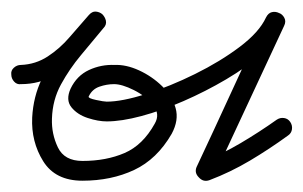

<svg xmlns="http://www.w3.org/2000/svg" viewBox="-37 -303 537 340"><path d="M-17 -171Q-18 -178 -12.5 -183Q-7 -188 0 -188Q26 -189 47.5 -203Q69 -217 86.5 -237.5Q104 -258 120 -276Q126 -283 132.5 -282.5Q139 -282 144 -278Q149 -273 150.5 -266.5Q152 -260 146 -253Q127 -230 106.5 -205.5Q86 -181 71 -153.5Q56 -126 55 -93Q54 -66 65.5 -42Q77 -18 109 -18Q151 -18 183.5 -32Q216 -46 237 -84Q247 -101 234 -117Q221 -133 200 -143.5Q179 -154 165 -154Q165 -154 165 -154Q165 -154 165 -154Q165 -154 165 -154Q165 -154 165 -154Q152 -154 139 -149.5Q126 -145 120 -132Q119 -129 133 -126Q147 -123 152 -123Q179 -123 221.5 -136.5Q264 -150 308.5 -172Q353 -194 387.5 -220Q422 -246 434 -272Q438 -280 444.5 -281.5Q451 -283 457 -280Q463 -278 466.5 -271.5Q470 -265 466 -257Q435 -191 404.5 -125Q374 -59 343 7Q341 12 335 10Q329 8 324 3Q320 -3 318 -8.5Q316 -14 321 -16Q356 -30 389 -49.5Q422 -69 453 -91Q459 -95 466 -94Q473 -93 477 -87Q481 -81 480 -74Q479 -67 473 -63Q440 -39 405.5 -18.5Q371 2 334 16Q323 20 315 11Q307 3 311 -7Q342 -73 372.5 -139.5Q403 -206 434 -272Q438 -280 444.5 -281.5Q451 -283 457 -280Q463 -278 466.5 -271.5Q470 -265 466 -257Q454 -232 427 -208Q400 -184 363.5 -162.5Q327 -141 288 -124Q249 -107 213.5 -97.5Q178 -88 152 -88Q137 -88 118.5 -94Q100 -100 89.5 -113Q79 -126 88 -146Q99 -169 120.5 -179Q142 -189 166 -188Q166 -188 165.5 -188Q165 -188 165 -188Q165 -188 165 -188Q165 -188 165 -188Q186 -189 209 -178.5Q232 -168 250 -150.5Q268 -133 274 -111.5Q280 -90 267 -66Q241 -21 200.5 -2Q160 17 109 17Q61 17 39.5 -17.5Q18 -52 20 -95Q22 -132 37 -163Q52 -194 74.5 -221.5Q97 -249 120 -276Q125 -282 132 -282Q139 -282 144 -277Q149 -273 150.5 -266Q152 -259 146 -253Q126 -230 105 -207.5Q84 -185 58.5 -169.5Q33 -154 0 -154Q-7 -153 -12 -158.5Q-17 -164 -17 -171Z"/></svg>

Font: FRB American Cursive Guidelines Arrows
Style: Italic
Weight: 400
Italic angle: -25°
Version: Version 2.0;Modular Font Editor K font №1